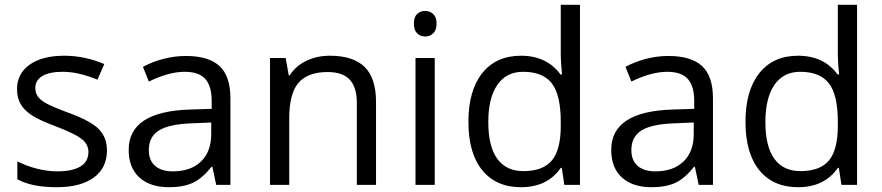

<svg xmlns="http://www.w3.org/2000/svg" viewBox="-20 -780 3722 810"><path d="M431.2 -146Q431.2 -71.3 375.5 -30.8Q319.8 9.8 219.2 9.8Q112.8 9.8 53.2 -23.9V-99.1Q91.8 -79.6 136 -68.4Q180.2 -57.1 221.2 -57.1Q284.7 -57.1 318.8 -77.4Q353 -97.7 353 -139.2Q353 -170.4 325.9 -192.6Q298.8 -214.8 220.2 -245.1Q145.5 -272.9 114 -293.7Q82.5 -314.5 67.1 -340.8Q51.8 -367.2 51.8 -403.8Q51.8 -469.2 105 -507.1Q158.2 -544.9 251 -544.9Q337.4 -544.9 419.9 -509.8L391.1 -443.8Q310.5 -477.1 245.1 -477.1Q187.5 -477.1 158.2 -459Q128.9 -440.9 128.9 -409.2Q128.9 -387.7 139.9 -372.6Q150.9 -357.4 175.3 -343.8Q199.7 -330.1 269 -304.2Q364.3 -269.5 397.7 -234.4Q431.2 -199.2 431.2 -146Z M892.1 0 876 -76.2H872.1Q832 -25.9 792.2 -8.1Q752.4 9.8 692.9 9.8Q613.3 9.8 568.1 -31.2Q522.9 -72.3 522.9 -147.9Q522.9 -310.1 782.2 -317.9L873 -320.8V-354Q873 -417 845.9 -447Q818.8 -477.1 759.3 -477.1Q692.4 -477.1 607.9 -436L583 -498Q622.6 -519.5 669.7 -531.7Q716.8 -543.9 764.2 -543.9Q859.9 -543.9 906 -501.5Q952.1 -459 952.1 -365.2V0ZM709 -57.1Q784.7 -57.1 827.9 -98.6Q871.1 -140.1 871.1 -214.8V-263.2L790 -259.8Q693.4 -256.3 650.6 -229.7Q607.9 -203.1 607.9 -147Q607.9 -103 634.5 -80.1Q661.1 -57.1 709 -57.1Z M1485.4 0V-346.2Q1485.4 -411.6 1455.6 -443.8Q1425.8 -476.1 1362.3 -476.1Q1278.3 -476.1 1239.3 -430.7Q1200.2 -385.3 1200.2 -280.8V0H1119.1V-535.2H1185.1L1198.2 -461.9H1202.1Q1227.1 -501.5 1272 -523.2Q1316.9 -544.9 1372.1 -544.9Q1468.8 -544.9 1517.6 -498.3Q1566.4 -451.7 1566.4 -349.1V0Z M1814 0H1732.9V-535.2H1814ZM1726.1 -680.2Q1726.1 -708 1739.7 -720.9Q1753.4 -733.9 1773.9 -733.9Q1793.5 -733.9 1807.6 -720.7Q1821.8 -707.5 1821.8 -680.2Q1821.8 -652.8 1807.6 -639.4Q1793.5 -626 1773.9 -626Q1753.4 -626 1739.7 -639.4Q1726.1 -652.8 1726.1 -680.2Z M2350.1 -71.8H2345.7Q2289.6 9.8 2177.7 9.8Q2072.8 9.8 2014.4 -62Q1956.1 -133.8 1956.1 -266.1Q1956.1 -398.4 2014.6 -471.7Q2073.2 -544.9 2177.7 -544.9Q2286.6 -544.9 2344.7 -465.8H2351.1L2347.7 -504.4L2345.7 -542V-759.8H2426.8V0H2360.8ZM2188 -58.1Q2271 -58.1 2308.3 -103.3Q2345.7 -148.4 2345.7 -249V-266.1Q2345.7 -379.9 2307.9 -428.5Q2270 -477.1 2187 -477.1Q2115.7 -477.1 2077.9 -421.6Q2040 -366.2 2040 -265.1Q2040 -162.6 2077.6 -110.4Q2115.2 -58.1 2188 -58.1Z M2927.7 0 2911.6 -76.2H2907.7Q2867.7 -25.9 2827.9 -8.1Q2788.1 9.8 2728.5 9.8Q2648.9 9.8 2603.8 -31.2Q2558.6 -72.3 2558.6 -147.9Q2558.6 -310.1 2817.9 -317.9L2908.7 -320.8V-354Q2908.7 -417 2881.6 -447Q2854.5 -477.1 2794.9 -477.1Q2728 -477.1 2643.6 -436L2618.7 -498Q2658.2 -519.5 2705.3 -531.7Q2752.4 -543.9 2799.8 -543.9Q2895.5 -543.9 2941.7 -501.5Q2987.8 -459 2987.8 -365.2V0ZM2744.6 -57.1Q2820.3 -57.1 2863.5 -98.6Q2906.7 -140.1 2906.7 -214.8V-263.2L2825.7 -259.8Q2729 -256.3 2686.3 -229.7Q2643.6 -203.1 2643.6 -147Q2643.6 -103 2670.2 -80.1Q2696.8 -57.1 2744.6 -57.1Z M3519 -71.8H3514.6Q3458.5 9.8 3346.7 9.8Q3241.7 9.8 3183.3 -62Q3125 -133.8 3125 -266.1Q3125 -398.4 3183.6 -471.7Q3242.2 -544.9 3346.7 -544.9Q3455.6 -544.9 3513.7 -465.8H3520L3516.6 -504.4L3514.6 -542V-759.8H3595.7V0H3529.8ZM3356.9 -58.1Q3439.9 -58.1 3477.3 -103.3Q3514.6 -148.4 3514.6 -249V-266.1Q3514.6 -379.9 3476.8 -428.5Q3439 -477.1 3356 -477.1Q3284.7 -477.1 3246.8 -421.6Q3209 -366.2 3209 -265.1Q3209 -162.6 3246.6 -110.4Q3284.2 -58.1 3356.9 -58.1Z"/></svg>

Font: f0_57812 
Style: Regular
Weight: 400
Foundry: Ascender Corporation
Version: Version 1.10